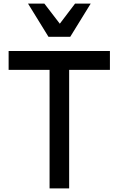

<svg xmlns="http://www.w3.org/2000/svg" viewBox="-20 -1049 660 1069"><path d="M256 -660H28V-765H592V-660H365V0H256ZM136 -1029H227L313 -917L398 -1029H485L371 -844H250Z"/></svg>

Font: Application Medium
Style: Regular
Weight: 500
Designer: Wei Huang
Foundry: Wei Huang
Version: Version 0.012